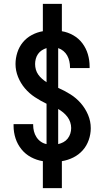

<svg xmlns="http://www.w3.org/2000/svg" viewBox="-20 -863 540 990"><path d="M201 107V-32Q169 -37 140 -52.5Q111 -68 90.5 -93.5Q70 -119 60 -150Q50 -181 50 -214V-223H151V-218Q151 -202 155 -186Q159 -170 168 -156Q177 -142 190.5 -132.5Q204 -123 220 -120V-328Q189 -343 160 -362Q131 -381 108.5 -407.5Q86 -434 73 -466.5Q60 -499 60 -533Q60 -563 69.5 -592.5Q79 -622 98 -645Q117 -668 144 -682.5Q171 -697 201 -702V-843H299V-702Q330 -697 358 -681Q386 -665 405 -639.5Q424 -614 433 -583.5Q442 -553 442 -521V-512H341V-517Q341 -532 337.5 -547.5Q334 -563 326.5 -576.5Q319 -590 307 -600Q295 -610 280 -615V-410Q312 -396 342.5 -377Q373 -358 396.5 -331Q420 -304 434 -271Q448 -238 448 -202Q448 -171 437.5 -141Q427 -111 406.5 -88Q386 -65 358 -51Q330 -37 299 -32V107ZM220 -439V-615Q207 -611 195.5 -603.5Q184 -596 176 -584.5Q168 -573 164.5 -559.5Q161 -546 161 -533Q161 -518 165 -504Q169 -490 177.5 -478Q186 -466 197 -456.5Q208 -447 220 -439ZM280 -120Q294 -123 307 -130Q320 -137 329 -148.5Q338 -160 342.5 -174Q347 -188 347 -203Q347 -218 342 -233Q337 -248 327.5 -260.5Q318 -273 306 -283Q294 -293 280 -301Z"/></svg>

Font: Iosevka Term Semibold
Style: Regular
Weight: 600
Monospace: yes
Designer: Belleve Invis
Foundry: Belleve Invis
Version: Version 31.4.0